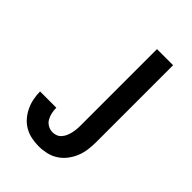

<svg xmlns="http://www.w3.org/2000/svg" viewBox="-218 -831 936 936"><g transform="rotate(45 250.0 -363.5)"><path d="M226 8Q201 8 176 3Q151 -2 129 -14.5Q107 -27 90.5 -46Q74 -65 63 -88Q52 -111 47 -135.5Q42 -160 42 -185Q42 -185 42 -185.5Q42 -186 42 -186H154Q154 -186 154 -186Q154 -186 154 -186Q154 -169 157.5 -152Q161 -135 169.5 -120Q178 -105 193.5 -96.5Q209 -88 226 -88Q239 -88 251 -93Q263 -98 271.5 -108Q280 -118 285 -129.5Q290 -141 293 -153.5Q296 -166 297.5 -179Q299 -192 299 -205V-735H410V-205Q410 -178 406.5 -151.5Q403 -125 393 -100.5Q383 -76 366.5 -54.5Q350 -33 327.5 -18.5Q305 -4 278.5 2Q252 8 226 8Z"/></g></svg>

Font: Iosevka SS08 Regular
Style: Bold
Weight: 700
Monospace: yes
Designer: Belleve Invis
Foundry: Belleve Invis
Version: Version 16.3.4; ttfautohint (v1.8.4)